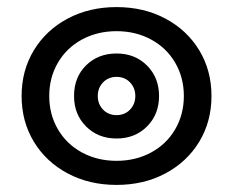

<svg xmlns="http://www.w3.org/2000/svg" viewBox="-20 -547 658 542"><path d="M41 -276Q41 -348 75.5 -405Q110 -462 171 -494.5Q232 -527 309 -527Q386 -527 447 -494.5Q508 -462 542.5 -405Q577 -348 577 -276Q577 -204 542.5 -147Q508 -90 447 -57.5Q386 -25 309 -25Q232 -25 171 -57.5Q110 -90 75.5 -147Q41 -204 41 -276ZM499 -276Q499 -328 474.5 -370Q450 -412 406.5 -435.5Q363 -459 309 -459Q255 -459 211.5 -435.5Q168 -412 143.5 -370Q119 -328 119 -276Q119 -224 143.5 -182Q168 -140 211.5 -116.5Q255 -93 309 -93Q363 -93 406.5 -116.5Q450 -140 474.5 -182Q499 -224 499 -276ZM189 -276Q189 -329 223 -362.5Q257 -396 309 -396Q361 -396 395 -362Q429 -328 429 -276Q429 -224 395 -190Q361 -156 309 -156Q257 -156 223 -190Q189 -224 189 -276ZM362 -276Q362 -299 347 -314.5Q332 -330 309 -330Q286 -330 271 -314.5Q256 -299 256 -276Q256 -253 271 -237.5Q286 -222 309 -222Q332 -222 347 -237.5Q362 -253 362 -276Z"/></svg>

Font: LINE Seed Sans TH
Style: Bold
Weight: 700
Designer: Dalton Maag Ltd | Thai characters by Cadson Demak Co.,Ltd.
Foundry: Dalton Maag Ltd
Version: Version 1.002